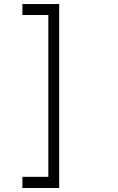

<svg xmlns="http://www.w3.org/2000/svg" viewBox="-20 -748 586 950"><path d="M272.9 182.1H90.8V127H219.2V-673.8H90.8V-728H272.9Z"/></svg>

Font: Anonymous Pro
Style: Regular
Weight: 400
Monospace: yes
Designer: Mark Simonson
Version: Version 1.002